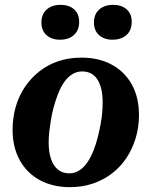

<svg xmlns="http://www.w3.org/2000/svg" viewBox="-20 -762 621 793"><path d="M228 -598Q264 -598 285.5 -617.5Q307 -637 307 -672Q307 -705 286 -723.5Q265 -742 230 -742Q194 -742 172.5 -722.5Q151 -703 151 -669Q151 -636 172 -617Q193 -598 228 -598ZM444 -598Q481 -598 502.5 -617.5Q524 -637 524 -672Q524 -705 503 -723.5Q482 -742 447 -742Q411 -742 389.5 -722.5Q368 -703 368 -669Q368 -636 389 -617Q410 -598 444 -598ZM385 -200Q391 -225 395.5 -249Q400 -273 402 -296Q404 -319 404 -339Q404 -381 394 -409.5Q384 -438 365.5 -452.5Q347 -467 319 -467Q297 -467 278.5 -455.5Q260 -444 245.5 -423.5Q231 -403 220 -375Q209 -347 200 -313Q194 -289 190 -264.5Q186 -240 183.5 -217.5Q181 -195 181 -174Q181 -133 191 -104.5Q201 -76 220 -61Q239 -46 266 -46Q288 -46 306.5 -57.5Q325 -69 339.5 -89.5Q354 -110 365.5 -138.5Q377 -167 385 -200ZM32 -226Q32 -276 45 -321Q58 -366 83 -403Q108 -440 143 -467.5Q178 -495 221.5 -509.5Q265 -524 317 -524Q388 -524 441.5 -495Q495 -466 524.5 -413Q554 -360 554 -287Q554 -237 540.5 -192Q527 -147 502.5 -110Q478 -73 443 -46Q408 -19 364 -4Q320 11 269 11Q198 11 144.5 -18Q91 -47 61.5 -100.5Q32 -154 32 -226Z"/></svg>

Font: Roboto Serif 72pt SemiCondensed SemiBold
Style: Italic
Weight: 600
Width: 4
Italic angle: -10°
Designer: Greg Gazdowicz
Foundry: Commercial Type
Version: Version 1.008